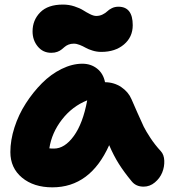

<svg xmlns="http://www.w3.org/2000/svg" viewBox="-20 -802 744 832"><path d="M202.1 -573.2Q166 -573.2 143.6 -600.6Q121.1 -627.9 121.1 -666Q121.1 -714.8 154.3 -748.5Q187.5 -782.2 252.9 -782.2Q278.8 -782.2 302.5 -774.4Q326.2 -766.6 340.3 -757.6Q354.5 -748.5 370.1 -740.7Q385.7 -732.9 397 -732.9Q412.1 -732.9 424.8 -739.3Q437.5 -745.6 444.8 -752.9Q452.1 -760.3 464.8 -766.6Q477.5 -772.9 493.2 -772.9Q555.2 -772.9 555.2 -692.9Q555.2 -641.6 517.3 -609.4Q479.5 -577.1 418.9 -577.1Q399.4 -577.1 381.1 -582.8Q362.8 -588.4 351.3 -595Q339.8 -601.6 325.9 -607.2Q312 -612.8 299.8 -612.8Q286.6 -612.8 276.6 -608.6Q266.6 -604.5 260 -598.6Q253.4 -592.8 246.3 -587.2Q239.3 -581.5 228.3 -577.4Q217.3 -573.2 202.1 -573.2ZM207 9.8Q126 9.8 75.4 -32.2Q24.9 -74.2 24.9 -143.1Q24.9 -194.3 42.7 -249.8Q60.5 -305.2 91.6 -353.5Q122.6 -401.9 161.6 -441.2Q200.7 -480.5 246.8 -503.2Q293 -525.9 336.9 -525.9Q374 -525.9 400.9 -504.6Q427.7 -483.4 435.1 -445.8Q475.1 -445.3 505.9 -424.3Q536.6 -403.3 549.8 -372.1Q557.6 -354.5 575.7 -313Q593.8 -271.5 602.8 -253.2Q611.8 -234.9 631.8 -204.3Q651.9 -173.8 676.8 -147Q690.9 -131.8 691.9 -105.5Q692.9 -79.1 682.9 -54.4Q672.9 -29.8 651.1 -11.5Q629.4 6.8 602.1 6.8Q569.3 6.8 550.8 -16.1Q517.6 -56.2 495.1 -91.8Q472.7 -127.4 453.1 -172.9Q371.1 9.8 207 9.8ZM213.9 -158.2Q260.3 -158.2 299.8 -212.6Q339.4 -267.1 357.9 -367.2Q293 -341.3 248.5 -283.9Q204.1 -226.6 193.8 -159.2Q200.7 -158.2 213.9 -158.2Z"/></svg>

Font: Shantell Sans Normal
Style: Regular
Weight: 800
Designer: Stephen Nixon, Anya Danilova, Shantell Martin
Foundry: Arrow Type
Version: Version 1.006;[559af2be0]